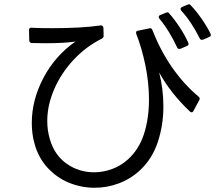

<svg xmlns="http://www.w3.org/2000/svg" viewBox="-20 -857 1040 906"><path d="M933 -669Q926 -669 923 -675Q883 -755 835 -807Q832 -812 832 -815Q832 -821 839 -824L865 -835Q871 -837 872 -837Q877 -837 881 -831Q906 -805 931 -769Q956 -733 973 -699Q975 -695 975 -692Q975 -686 968 -683L939 -670Q937 -669 933 -669ZM826 -626Q819 -626 816 -633Q800 -668 777.5 -705Q755 -742 732 -769Q729 -774 729 -777Q729 -783 736 -786L763 -797Q767 -799 769 -799Q775 -799 779 -793Q804 -765 828.5 -727.5Q853 -690 868 -656Q870 -652 870 -650Q870 -643 862 -640L832 -627Q830 -626 826 -626ZM427 29Q363 29 305 5Q247 -19 204 -66Q161 -113 143 -179Q130 -224 130 -277Q130 -385 185 -489.5Q240 -594 336 -661Q285 -653 193 -653Q150 -653 129 -654Q118 -656 118 -667L117 -715Q117 -728 130 -726Q160 -724 228 -724Q365 -724 455 -737H457Q466 -737 468 -726L469 -689V-687Q469 -680 461 -675Q385 -637 326.5 -574Q268 -511 235.5 -435.5Q203 -360 203 -286Q203 -242 215 -201Q237 -125 294.5 -84.5Q352 -44 424 -44Q467 -44 509 -59.5Q551 -75 584 -105Q636 -152 659.5 -225Q683 -298 683 -387Q683 -467 666 -549Q649 -631 623 -697Q622 -699 622 -703Q622 -711 631 -712L684 -723L688 -724Q696 -724 699 -715Q776 -520 917 -401Q926 -394 920 -384L893 -334Q890 -327 884 -327Q880 -327 876 -331Q785 -417 731 -515Q751 -437 751 -355Q751 -266 724.5 -186.5Q698 -107 641 -54Q597 -13 541.5 8Q486 29 427 29Z"/></svg>

Font: LINE Seed JP_TTF Regular
Style: Regular
Weight: 400
Designer: LINE & Fontrix & Fontworks
Version: Version 1.002